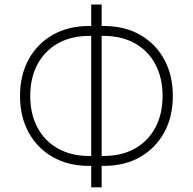

<svg xmlns="http://www.w3.org/2000/svg" viewBox="-20 -785 847 843"><path d="M371.6 -56.6Q279.8 -56.6 211.4 -95.7Q143.1 -134.8 105.5 -203.9Q67.9 -272.9 67.9 -363.8Q67.9 -454.6 105.5 -523.7Q143.1 -592.8 211.4 -631.8Q279.8 -670.9 371.6 -670.9H435.1Q527.3 -670.9 595.5 -631.8Q663.6 -592.8 701.2 -523.7Q738.8 -454.6 738.8 -363.8Q738.8 -272.9 701.2 -203.9Q663.6 -134.8 595.5 -95.7Q527.3 -56.6 435.1 -56.6ZM373 -100.1H433.6Q514.6 -100.1 572.8 -133.1Q630.9 -166 662.4 -225.3Q693.8 -284.7 693.8 -363.8Q693.8 -442.9 662.4 -502.2Q630.9 -561.5 572.8 -594.5Q514.6 -627.4 433.6 -627.4H373Q292.5 -627.4 234.1 -594.5Q175.8 -561.5 144.3 -502.2Q112.8 -442.9 112.8 -363.8Q112.8 -284.7 144.3 -225.3Q175.8 -166 234.1 -133.1Q292.5 -100.1 373 -100.1ZM380.4 37.6V-765.1H426.3V37.6Z"/></svg>

Font: Inter ExtraLight
Style: Regular
Weight: 250
Designer: Rasmus Andersson
Foundry: rsms
Version: Version 4.001;git-66647c0bb